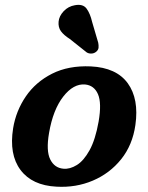

<svg xmlns="http://www.w3.org/2000/svg" viewBox="-20 -742 598 775"><path d="M346.5 -474Q450 -469 495.8 -405.8Q541.5 -342.5 526.5 -237.5Q515 -156.5 469 -99.2Q423 -42 354.8 -13Q286.5 16 208 11.5Q109.5 6.5 62.8 -56Q16 -118.5 33 -224.5Q44.5 -294.5 84.2 -352.8Q124 -411 190.2 -444.5Q256.5 -478 346.5 -474ZM236 -61Q262 -58.5 290 -75.8Q318 -93 341.5 -135.5Q365 -178 378 -251Q391 -326 375.5 -361.8Q360 -397.5 323.5 -401Q276.5 -405 235.2 -352Q194 -299 178 -205.5Q165.5 -133 182.8 -98.5Q200 -64 236 -61ZM352 -653 376.5 -569.5Q378.5 -559.5 377.8 -549.8Q377 -540 367.5 -532.5Q359 -526 348.5 -525.8Q338 -525.5 330 -530.5L262 -584.5Q237 -600.5 225.8 -616.2Q214.5 -632 216.5 -654.5Q218.5 -677 237 -696.8Q255.5 -716.5 282.5 -721Q315 -727 329.5 -707.2Q344 -687.5 352 -653Z"/></svg>

Font: Fraunces 9pt SuperSoft SemiBold
Style: Italic
Weight: 600
Italic angle: -16°
Version: Version 1.000;[0bf87f6ff]